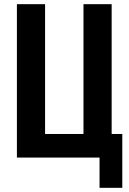

<svg xmlns="http://www.w3.org/2000/svg" viewBox="-20 -755 616 920"><path d="M457 145H566V-113H515V-735H380V-113H196V-735H61V0H457Z"/></svg>

Font: Iosevka Sparkle Extrabold
Style: Regular
Weight: 800
Designer: Belleve Invis
Foundry: Belleve Invis
Version: Version 4.5.0; ttfautohint (v1.8.3)